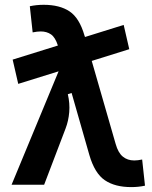

<svg xmlns="http://www.w3.org/2000/svg" viewBox="-20 -762 626 792"><path d="M55.2 -416 32.2 -516.1 218.8 -574.2Q208 -607.9 190.4 -620.1Q172.9 -632.3 147.9 -632.3Q133.8 -632.3 114.7 -628.4L103 -736.3Q130.4 -742.2 160.2 -742.2Q226.1 -742.2 266.8 -715.1Q307.6 -688 328.6 -615.2L330.6 -609.4L490.2 -659.2L513.2 -559.1L358.4 -510.7L457 -168.5Q467.3 -131.8 486.6 -116Q505.9 -100.1 533.7 -100.1Q548.3 -100.1 566.4 -104L578.1 3.9Q551.3 9.8 521.5 9.8Q454.1 9.8 412.4 -18.6Q370.6 -46.9 348.6 -122.6L275.4 -378.4L259.8 -373.5Q268.6 -335.4 265.6 -299.6Q262.7 -263.7 250.5 -231.9L162.1 0H27.8L221.7 -467.8Z"/></svg>

Font: Cascadia Code SemiBold
Style: Regular
Weight: 600
Monospace: yes
Designer: Aaron Bell
Foundry: Saja Typeworks
Version: Version 2404.023; ttfautohint (v1.8.4)